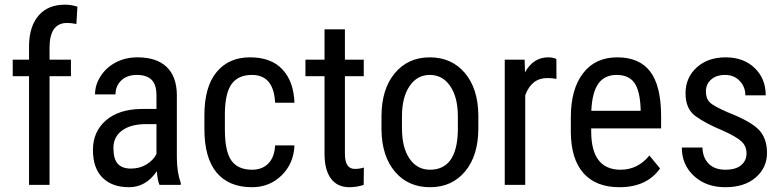

<svg xmlns="http://www.w3.org/2000/svg" viewBox="-20 -780 3304 810"><path d="M102.5 0V-458.5H33.7V-528.3H102.5V-589.4Q104 -669.9 143.3 -715.1Q182.6 -760.3 254.4 -760.3Q280.3 -760.3 306.6 -752L302.2 -678.7Q283.7 -683.1 262.7 -683.1Q189 -683.1 189 -578.1V-528.3H279.3V-458.5H189V0Z M640.1 -130.4V-256.3H591.3Q529.8 -255.4 494.1 -228.8Q458.5 -202.1 458.5 -155.8Q458.5 -109.4 476.8 -89.1Q495.1 -68.8 532.2 -68.8Q569.3 -68.8 598.1 -86.4Q627 -104 640.1 -130.4ZM576.7 -320.3H640.1V-376.5Q640.1 -423.8 619.1 -443.8Q598.1 -463.9 557.1 -463.9Q516.1 -463.9 491.7 -440.7Q467.3 -417.5 467.3 -381.8H380.9Q380.9 -422.4 404.8 -459.2Q428.7 -496.1 469.2 -517.1Q509.8 -538.1 559.6 -538.1Q640.6 -538.1 682.9 -497.8Q725.1 -457.5 726.1 -380.4V-113.8Q726.6 -52.7 742.7 -7.8V0H652.8Q645 -17.1 641.6 -57.6Q595.7 9.8 524.4 9.8Q453.1 9.8 412.6 -30.3Q372.1 -70.3 372.1 -147.5Q372.1 -224.6 426.8 -272Q481.4 -319.3 576.7 -320.3Z M1043 -463.9Q985.4 -463.9 957.5 -426Q929.7 -388.2 928.7 -301.8V-234.4Q928.7 -141.1 956.3 -102.5Q983.9 -64 1043.5 -64Q1086.4 -64 1112.3 -90.6Q1138.2 -117.2 1140.6 -166.5H1222.2Q1219.2 -90.3 1168.2 -40.3Q1117.2 9.8 1043.5 9.8Q945.3 9.8 893.8 -52Q842.3 -113.8 842.3 -235.8V-293.9Q842.3 -413.6 893.6 -475.8Q944.8 -538.1 1034.7 -538.1Q1124.5 -538.1 1171.9 -486.8Q1219.2 -435.5 1222.2 -346.7H1140.6Q1134.8 -463.9 1043 -463.9Z M1435.1 -130.9Q1435.1 -67.4 1476.6 -67.4Q1497.6 -67.4 1515.1 -73.2L1514.2 0Q1484.9 9.8 1454.1 9.8Q1402.8 9.8 1376 -26.9Q1349.1 -63.5 1349.1 -130.4V-458.5H1268.6V-528.3H1349.1V-656.2H1435.1V-528.3H1514.6V-458.5H1435.1Z M1675.8 -238.8Q1675.8 -157.2 1707.8 -110.6Q1739.7 -64 1793.9 -64Q1908.2 -64 1911.6 -229V-288.6Q1911.6 -369.6 1879.4 -416.7Q1847.2 -463.9 1793.5 -463.9Q1739.7 -463.9 1707.8 -416.7Q1675.8 -369.6 1675.8 -289.1ZM1589.4 -288.6Q1589.4 -403.8 1645.3 -470.9Q1701.2 -538.1 1793 -538.1Q1884.8 -538.1 1940.7 -472.7Q1996.6 -407.2 1998 -294.4V-238.8Q1998 -124 1942.4 -57.1Q1886.7 9.8 1794.4 9.8Q1702.1 9.8 1646.7 -55.2Q1591.3 -120.1 1589.4 -231Z M2288.6 -450.7Q2222.2 -450.7 2195.8 -377.9V0H2109.4V-528.3H2193.4L2194.8 -474.6Q2229.5 -538.1 2293 -538.1Q2313.5 -538.1 2327.1 -531.2L2327.6 -447.3Q2309.6 -450.7 2288.6 -450.7Z M2474.6 -312.5H2682.6V-324.2Q2679.2 -399.4 2655.5 -431.6Q2631.8 -463.9 2581.1 -463.9Q2530.3 -463.9 2504.2 -427Q2478 -390.1 2474.6 -312.5ZM2598.1 -64Q2670.9 -64 2719.7 -124L2764.6 -69.3Q2708.5 9.8 2593.3 9.8Q2494.6 9.8 2441.9 -49.1Q2389.2 -107.9 2388.2 -221.7V-285.6Q2388.2 -403.8 2439.7 -470.9Q2491.2 -538.1 2584 -538.1Q2676.8 -538.1 2722.4 -479Q2768.1 -419.9 2769 -294.9V-238.3H2474.1V-226.1Q2474.1 -64 2598.1 -64Z M3027.3 -230Q2957.5 -258.8 2914.8 -289.6Q2872.1 -320.3 2872.1 -386.2Q2872.1 -452.6 2919.2 -495.4Q2966.3 -538.1 3041.5 -538.1Q3116.7 -538.1 3163.6 -493.2Q3210.4 -448.2 3210.4 -377.9H3124.5Q3124.5 -413.6 3100.6 -438.7Q3076.7 -463.9 3039.1 -463.9Q3001.5 -463.9 2979.7 -444.1Q2958 -424.3 2958 -394.5Q2958 -364.7 2973.9 -348.6Q2989.7 -332.5 3050.3 -306.2Q3146.5 -268.6 3181.2 -232.7Q3215.8 -196.8 3215.8 -134.8Q3215.8 -72.8 3168.5 -31.5Q3121.1 9.8 3040 9.8Q2959 9.8 2907.7 -37.6Q2856.4 -85 2856.4 -157.7H2943.4Q2944.8 -113.8 2970.2 -88.9Q2995.6 -64 3040 -64Q3084.5 -64 3106.9 -83.3Q3129.4 -102.5 3129.4 -132.8Q3129.4 -163.1 3108.4 -183.1Q3087.4 -203.1 3027.3 -230Z"/></svg>

Font: RobotoCondensed-Regular
Style: Regular
Weight: 400
Designer: Google
Version: Version 2.001201; 2014